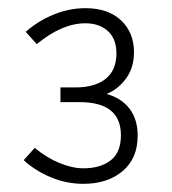

<svg xmlns="http://www.w3.org/2000/svg" viewBox="-20 -729 420 470"><path d="M317 -397Q317 -341 280 -310Q243 -279 184 -279Q143 -279 104.5 -295Q66 -311 38 -337L65 -367Q94 -343 125.5 -330Q157 -317 184 -317Q226 -317 251 -336.5Q276 -356 276 -398Q276 -479 175 -479H128V-515H165Q212 -515 238.5 -536Q265 -557 265 -598Q265 -634 244 -653Q223 -672 189 -672Q132 -672 70 -621L43 -651Q72 -677 110.5 -693Q149 -709 189 -709Q245 -709 276.5 -679Q308 -649 308 -601Q308 -564 289 -537.5Q270 -511 241 -499Q277 -489 297 -463Q317 -437 317 -397Z"/></svg>

Font: wassup Sans
Style: Light
Weight: 200
Version: Version 2.001